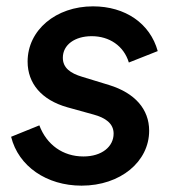

<svg xmlns="http://www.w3.org/2000/svg" viewBox="-20 -573 551 605"><path d="M237 12C360 12 450 -64 450 -161C450 -229 405 -280 324 -305L239 -331C202 -342 178 -359 178 -391C178 -432 216 -459 269 -459C324 -459 370 -429 386 -376L477 -412C453 -499 375 -553 273 -553C156 -553 67 -478 67 -379C67 -310 111 -258 192 -235L275 -212C312 -202 338 -184 338 -152C338 -111 301 -80 243 -80C178 -80 127 -117 104 -178L15 -142C38 -49 127 12 237 12Z"/></svg>

Font: Mluvka SemiBold
Style: Italic
Weight: 600
Italic angle: -8°
Designer: Modified by Jiří Krblich, Original typeface by Gumpita Rahayu
Foundry: Gumpita Rahayu & Jiří Krblich
Version: Version 2.000;Glyphs 3.1.1 (3134)